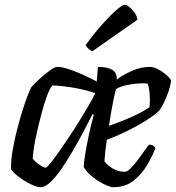

<svg xmlns="http://www.w3.org/2000/svg" viewBox="-20 -778 731 798"><path d="M150 0Q135 0 115 -9Q95 -18 75 -31Q55 -44 41.5 -56.5Q28 -69 26 -75Q25 -110 32.5 -153.5Q40 -197 51.5 -241.5Q63 -286 75 -323.5Q87 -361 97 -386Q107 -411 110 -415Q115 -422 129 -435.5Q143 -449 160.5 -464Q178 -479 193.5 -489.5Q209 -500 218 -500Q237 -500 264.5 -491Q292 -482 322.5 -468.5Q353 -455 382 -439L387 -500Q427 -500 447 -487.5Q467 -475 465 -447Q491 -467 528.5 -483.5Q566 -500 603 -500Q619 -500 639 -489Q659 -478 674.5 -464Q690 -450 691 -441Q688 -419 680 -396.5Q672 -374 662.5 -354Q653 -334 644 -321Q626 -302 590 -279Q554 -256 510.5 -234.5Q467 -213 424 -197Q420 -171 418 -152.5Q416 -134 414 -108Q421 -98 434 -87.5Q447 -77 464 -70.5Q481 -64 499 -64Q508 -64 522 -77.5Q536 -91 551 -111Q566 -131 579 -149.5Q592 -168 600 -177Q610 -177 617 -172.5Q624 -168 626 -163Q614 -130 591.5 -92Q569 -54 535 -27Q501 0 452 0Q441 0 424 -7Q407 -14 388 -26Q369 -38 353 -53Q337 -68 328 -84Q328 -99 334 -136Q340 -173 349.5 -218Q359 -263 370 -301L365 -304Q348 -270 326 -229Q304 -188 280.5 -147.5Q257 -107 233.5 -73.5Q210 -40 188.5 -20Q167 0 150 0ZM170 -81Q174 -81 188.5 -98.5Q203 -116 223.5 -145Q244 -174 267 -208.5Q290 -243 311.5 -278Q333 -313 350.5 -343Q368 -373 376 -391Q326 -407 279.5 -414.5Q233 -422 198 -423Q187 -411 175.5 -380Q164 -349 153.5 -309.5Q143 -270 134 -230.5Q125 -191 120.5 -160.5Q116 -130 116 -119Q125 -106 143.5 -93.5Q162 -81 170 -81ZM433 -255Q467 -267 498 -279.5Q529 -292 555.5 -305.5Q582 -319 601 -332Q602 -338 602.5 -346Q603 -354 603 -362Q603 -379 601 -398Q599 -417 594 -430Q577 -433 552.5 -431Q528 -429 503.5 -423.5Q479 -418 462 -408Q454 -377 446.5 -336.5Q439 -296 433 -255ZM364 -565Q356 -568 347 -576Q338 -584 336 -591Q372 -640 405.5 -677.5Q439 -715 464 -736.5Q489 -758 498 -758Q506 -758 518 -748.5Q530 -739 540 -724.5Q550 -710 551 -696Z"/></svg>

Font: Texturina Medium
Style: Italic
Weight: 500
Italic angle: -11°
Designer: Guillermo Torres Carreño
Foundry: Omnibus-Type
Version: Version 1.002